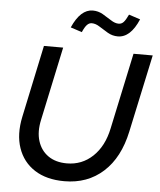

<svg xmlns="http://www.w3.org/2000/svg" viewBox="-60 -963 856 1025"><g transform="rotate(5 367.5 -450.5)"><path d="M323 10Q227 10 163.5 -31Q100 -72 75 -145Q50 -218 70 -313L152 -700H255L171 -305Q157 -241 172.5 -191.5Q188 -142 228 -114Q268 -86 328 -86Q409 -86 467 -141Q525 -196 545 -292L632 -700H735L646 -285Q616 -143 531.5 -66.5Q447 10 323 10ZM347 -791 286 -811Q330 -911 396 -911Q425 -911 450 -896.5Q475 -882 497 -867.5Q519 -853 539 -853Q554 -853 565 -864.5Q576 -876 590 -906L651 -886Q608 -785 540 -785Q511 -785 486 -799.5Q461 -814 439 -828.5Q417 -843 396 -843Q382 -843 370.5 -831Q359 -819 347 -791Z"/></g></svg>

Font: Red Hat Display Medium
Style: Italic
Weight: 500
Italic angle: -12°
Designer: Pentagram, MCKL
Foundry: Pentagram, MCKL
Version: Version 1.023; ttfautohint (v1.8.3)